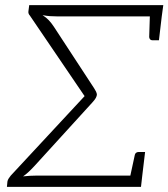

<svg xmlns="http://www.w3.org/2000/svg" viewBox="-20 -729 657 749"><path d="M7 0 9 -21Q10 -27 14 -33Q18 -39 22 -44L310 -354L96 -669Q93 -672 91.5 -676.5Q90 -681 91 -686L94 -709H617L611 -665H205Q189 -665 175 -666Q161 -667 146 -670Q161 -660 170.5 -650Q180 -640 190 -625L347 -385Q351 -379 354.5 -372Q358 -365 358 -359Q357 -353 353.5 -346.5Q350 -340 340 -329L114 -81Q100 -66 89.5 -56.5Q79 -47 70 -41Q98 -44 123 -44H535L530 0ZM485 -28 506 -125Q507 -130 511 -133Q515 -136 520 -136H546L535 -44ZM565 -680 611 -665 600 -572H574Q569 -572 566 -575Q563 -578 562 -584Z"/></svg>

Font: Aleo Light
Style: Italic
Weight: 300
Italic angle: -7°
Designer: Alessio Laiso
Foundry: Alessio Laiso
Version: Version 2.001;gftools[0.9.29]